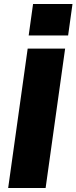

<svg xmlns="http://www.w3.org/2000/svg" viewBox="-20 -944 384 964"><path d="M307 -700 209 0H21L119 -700ZM344 -924 322 -766H124L146 -924Z"/></svg>

Font: Pathway Extreme SemiCondensed ExtraBold
Style: Italic
Weight: 800
Width: 4
Italic angle: -8°
Version: Version 1.001;gftools[0.9.26]